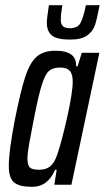

<svg xmlns="http://www.w3.org/2000/svg" viewBox="-20 -714 405 742"><path d="M14 -73Q14 -131 38 -254Q60 -364 78 -418.5Q96 -473 122.5 -495.5Q149 -518 194 -518Q277 -518 274 -458H280L296 -510H364L256 0H190L199 -58H193Q165 8 104 8Q55 8 34.5 -9Q14 -26 14 -73ZM201 -116Q218 -165 239.5 -260.5Q261 -356 261 -399Q261 -428 249.5 -440.5Q238 -453 213 -453Q185 -453 170 -440.5Q155 -428 142 -387.5Q129 -347 111 -255Q100 -200 93 -160Q86 -120 86 -102Q86 -75 95.5 -66.5Q105 -58 131 -58Q158 -58 174 -71Q190 -84 201 -116ZM161 -626Q161 -642 169 -694H221Q215 -660 215 -636Q215 -621 223 -613Q231 -605 250 -605Q280 -605 291 -625Q302 -645 312 -694H365Q355 -641 347 -617Q339 -593 317 -577Q295 -561 251 -561Q200 -561 180.5 -577Q161 -593 161 -626Z"/></svg>

Font: Saira Ultra Condensed Medium
Style: Italic
Weight: 500
Width: 1
Italic angle: -12°
Designer: Hector Gatti with collaboration of the Omnibus-Type team
Foundry: Omnibus-Type
Version: Version 1.001; ttfautohint (v1.8)